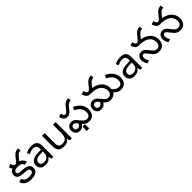

<svg xmlns="http://www.w3.org/2000/svg" viewBox="467 -2550 4501 4501"><g transform="rotate(-45 2717.5 -300.0)"><path d="M234 -425Q205 -425 178.5 -436Q152 -447 130 -477.5Q108 -508 92 -564L175 -591Q190 -536 204 -518Q218 -500 240 -500Q260 -500 277.5 -512.5Q295 -525 327 -565L358 -605Q392 -649 420.5 -675Q449 -701 481 -713Q513 -725 557 -725L563 -648Q528 -646 504.5 -637Q481 -628 461.5 -608.5Q442 -589 416 -556L393 -526Q365 -490 340 -468Q315 -446 289.5 -435.5Q264 -425 234 -425ZM264 12Q200 12 148.5 -6Q97 -24 63.5 -59Q30 -94 18 -146L104 -169Q113 -138 131.5 -115Q150 -92 182.5 -79.5Q215 -67 267 -67Q320 -67 350.5 -76.5Q381 -86 394.5 -102.5Q408 -119 408 -141Q408 -161 398 -176Q388 -191 364 -200.5Q340 -210 297 -213L232 -218Q180 -222 142.5 -230.5Q105 -239 81 -258Q60 -274 48.5 -298.5Q37 -323 37 -357Q37 -398 61 -430.5Q85 -463 132.5 -481.5Q180 -500 252 -500Q318 -500 362.5 -487.5Q407 -475 436.5 -444.5Q466 -414 484 -360L398 -338Q389 -367 372.5 -386.5Q356 -406 327 -415.5Q298 -425 252 -425Q202 -425 173 -416Q144 -407 132 -392Q120 -377 120 -358Q120 -331 142.5 -315.5Q165 -300 231 -295L308 -290Q360 -286 392.5 -275Q425 -264 446 -247Q469 -228 480 -201Q491 -174 491 -142Q491 -92 465.5 -57.5Q440 -23 389.5 -5.5Q339 12 264 12Z M810 -545Q908 -545 955 -502Q1002 -459 1002 -365V0H938L921 -76H917Q894 -47 869.5 -27.5Q845 -8 813.5 1Q782 10 737 10Q689 10 650.5 -7Q612 -24 590 -59.5Q568 -95 568 -149Q568 -229 631 -272.5Q694 -316 825 -320L916 -323V-355Q916 -422 887 -448Q858 -474 805 -474Q763 -474 725 -461.5Q687 -449 654 -433L627 -499Q662 -518 710 -531.5Q758 -545 810 -545ZM836 -259Q736 -255 697.5 -227Q659 -199 659 -148Q659 -103 686.5 -82Q714 -61 757 -61Q825 -61 870 -98.5Q915 -136 915 -214V-262Z M1616 -536V0H1544L1531 -71H1527Q1510 -43 1483 -25Q1456 -7 1424 1.5Q1392 10 1357 10Q1293 10 1249.5 -10.5Q1206 -31 1184 -74Q1162 -117 1162 -185V-536H1251V-191Q1251 -127 1280 -95Q1309 -63 1370 -63Q1459 -63 1493.5 -113Q1528 -163 1528 -257V-536Z M1898 -425Q1869 -425 1842.5 -436Q1816 -447 1794 -477.5Q1772 -508 1756 -564L1839 -591Q1854 -536 1868 -518Q1882 -500 1904 -500Q1924 -500 1941.5 -512.5Q1959 -525 1991 -565L2022 -605Q2056 -649 2084.5 -675Q2113 -701 2145 -713Q2177 -725 2221 -725L2227 -648Q2192 -646 2168.5 -637Q2145 -628 2125.5 -608.5Q2106 -589 2080 -556L2057 -526Q2029 -490 2004 -468Q1979 -446 1953.5 -435.5Q1928 -425 1898 -425ZM2186 12Q2138 12 2102.5 -6Q2067 -24 2037 -56Q2007 -88 1974 -131Q1945 -171 1924 -189Q1903 -207 1873 -207Q1845 -207 1826.5 -189Q1808 -171 1808 -136Q1808 -105 1827.5 -84Q1847 -63 1881 -63Q1915 -63 1937.5 -83Q1960 -103 1976 -141L2029 -81Q2010 -54 1989 -33Q1968 -12 1941.5 0Q1915 12 1876 12Q1823 12 1791 -10Q1759 -32 1744.5 -66.5Q1730 -101 1730 -138Q1730 -182 1749 -214Q1768 -246 1800 -264Q1832 -282 1871 -282Q1907 -282 1935 -269.5Q1963 -257 1990 -230.5Q2017 -204 2049 -161Q2076 -126 2097 -105Q2118 -84 2140 -75.5Q2162 -67 2191 -67Q2241 -67 2267.5 -99.5Q2294 -132 2294 -193Q2294 -251 2271 -294.5Q2248 -338 2208 -369.5Q2168 -401 2118 -423L2156 -500Q2218 -474 2268 -430Q2318 -386 2347.5 -327.5Q2377 -269 2377 -198Q2377 -132 2354.5 -85Q2332 -38 2289.5 -13Q2247 12 2186 12ZM1981 125 1988 -16H2063L2071 125Z M3240 12Q3173 12 3122.5 -22Q3072 -56 3033 -111L3073 -176Q3101 -139 3128.5 -115Q3156 -91 3185.5 -79Q3215 -67 3247 -67Q3298 -67 3325 -99.5Q3352 -132 3352 -193Q3352 -251 3328.5 -294.5Q3305 -338 3265.5 -369.5Q3226 -401 3176 -423L3213 -500Q3275 -474 3325 -430Q3375 -386 3405 -328Q3435 -270 3435 -199Q3435 -100 3385 -44Q3335 12 3240 12ZM2893 12Q2847 12 2812 -6Q2777 -24 2747.5 -56Q2718 -88 2685 -131Q2656 -171 2635 -189Q2614 -207 2584 -207Q2556 -207 2537.5 -189Q2519 -171 2519 -136Q2519 -105 2538.5 -84Q2558 -63 2592 -63Q2626 -63 2648.5 -83Q2671 -103 2687 -141L2740 -81Q2721 -54 2700 -33Q2679 -12 2652.5 0Q2626 12 2587 12Q2534 12 2502 -10Q2470 -32 2455.5 -66.5Q2441 -101 2441 -138Q2441 -182 2460 -214Q2479 -246 2511 -264Q2543 -282 2582 -282Q2618 -282 2646 -269.5Q2674 -257 2701 -230.5Q2728 -204 2760 -161Q2787 -126 2808 -105Q2829 -84 2850 -75.5Q2871 -67 2898 -67Q2951 -67 2978 -99Q3005 -131 3005 -192Q3005 -249 2982 -292.5Q2959 -336 2918 -365.5Q2877 -395 2822 -410Q2767 -425 2704 -425H2655L2738 -500Q2849 -493 2927.5 -452.5Q3006 -412 3047 -345.5Q3088 -279 3088 -194Q3088 -135 3067 -88Q3046 -41 3002.5 -14.5Q2959 12 2893 12ZM2651 -425Q2622 -425 2595.5 -436Q2569 -447 2547 -477.5Q2525 -508 2509 -564L2592 -591Q2607 -536 2621 -518Q2635 -500 2657 -500Q2677 -500 2694.5 -512.5Q2712 -525 2744 -565L2775 -605Q2809 -649 2837.5 -675Q2866 -701 2898 -713Q2930 -725 2974 -725L2980 -648Q2945 -646 2921.5 -637Q2898 -628 2878.5 -608.5Q2859 -589 2833 -556L2810 -526Q2782 -490 2757 -468Q2732 -446 2706.5 -435.5Q2681 -425 2651 -425Z M3758 -545Q3856 -545 3903 -502Q3950 -459 3950 -365V0H3886L3869 -76H3865Q3842 -47 3817.5 -27.5Q3793 -8 3761.5 1Q3730 10 3685 10Q3637 10 3598.5 -7Q3560 -24 3538 -59.5Q3516 -95 3516 -149Q3516 -229 3579 -272.5Q3642 -316 3773 -320L3864 -323V-355Q3864 -422 3835 -448Q3806 -474 3753 -474Q3711 -474 3673 -461.5Q3635 -449 3602 -433L3575 -499Q3610 -518 3658 -531.5Q3706 -545 3758 -545ZM3784 -259Q3684 -255 3645.5 -227Q3607 -199 3607 -148Q3607 -103 3634.5 -82Q3662 -61 3705 -61Q3773 -61 3818 -98.5Q3863 -136 3863 -214V-262Z M4503 12Q4456 12 4421 -3.5Q4386 -19 4355 -51.5Q4324 -84 4287 -133Q4266 -162 4251.5 -178.5Q4237 -195 4224.5 -202Q4212 -209 4195 -209Q4172 -209 4157 -190.5Q4142 -172 4142 -143Q4142 -108 4154 -77Q4166 -46 4190 -14L4109 13Q4087 -22 4073.5 -59.5Q4060 -97 4060 -143Q4060 -184 4077.5 -216Q4095 -248 4125.5 -267Q4156 -286 4196 -286Q4235 -286 4261.5 -272.5Q4288 -259 4310.5 -234.5Q4333 -210 4359 -175Q4389 -136 4411.5 -112Q4434 -88 4456.5 -77.5Q4479 -67 4509 -67Q4561 -67 4588 -100Q4615 -133 4615 -194Q4615 -250 4592 -293Q4569 -336 4528 -365.5Q4487 -395 4432 -410Q4377 -425 4313 -425H4269L4347 -500Q4459 -493 4537 -452.5Q4615 -412 4656.5 -345.5Q4698 -279 4698 -194Q4698 -132 4676 -85.5Q4654 -39 4611 -13.5Q4568 12 4503 12ZM4267 -425Q4238 -425 4211.5 -436Q4185 -447 4163 -477.5Q4141 -508 4125 -564L4208 -591Q4223 -536 4237 -518Q4251 -500 4273 -500Q4293 -500 4310.5 -512.5Q4328 -525 4360 -565L4391 -605Q4425 -649 4453.5 -675Q4482 -701 4514 -713Q4546 -725 4590 -725L4596 -648Q4561 -646 4537.5 -637Q4514 -628 4494.5 -608.5Q4475 -589 4449 -556L4426 -526Q4398 -490 4373 -468Q4348 -446 4322.5 -435.5Q4297 -425 4267 -425Z M5205 12Q5158 12 5123 -3.5Q5088 -19 5057 -51.5Q5026 -84 4989 -133Q4968 -162 4953.5 -178.5Q4939 -195 4926.5 -202Q4914 -209 4897 -209Q4874 -209 4859 -190.5Q4844 -172 4844 -143Q4844 -108 4856 -77Q4868 -46 4892 -14L4811 13Q4789 -22 4775.5 -59.5Q4762 -97 4762 -143Q4762 -184 4779.5 -216Q4797 -248 4827.5 -267Q4858 -286 4898 -286Q4937 -286 4963.5 -272.5Q4990 -259 5012.5 -234.5Q5035 -210 5061 -175Q5091 -136 5113.5 -112Q5136 -88 5158.5 -77.5Q5181 -67 5211 -67Q5263 -67 5290 -100Q5317 -133 5317 -194Q5317 -250 5294 -293Q5271 -336 5230 -365.5Q5189 -395 5134 -410Q5079 -425 5015 -425H4971L5049 -500Q5161 -493 5239 -452.5Q5317 -412 5358.5 -345.5Q5400 -279 5400 -194Q5400 -132 5378 -85.5Q5356 -39 5313 -13.5Q5270 12 5205 12ZM4969 -425Q4940 -425 4913.5 -436Q4887 -447 4865 -477.5Q4843 -508 4827 -564L4910 -591Q4925 -536 4939 -518Q4953 -500 4975 -500Q4995 -500 5012.5 -512.5Q5030 -525 5062 -565L5093 -605Q5127 -649 5155.5 -675Q5184 -701 5216 -713Q5248 -725 5292 -725L5298 -648Q5263 -646 5239.5 -637Q5216 -628 5196.5 -608.5Q5177 -589 5151 -556L5128 -526Q5100 -490 5075 -468Q5050 -446 5024.5 -435.5Q4999 -425 4969 -425Z"/></g></svg>

Font: telugu15
Style: Book
Weight: 400
Designer: Jelle Bosma - Monotype Design Team
Foundry: Monotype Imaging Inc.
Version: Version 2.003